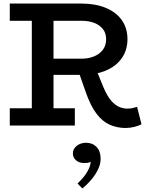

<svg xmlns="http://www.w3.org/2000/svg" viewBox="-20 -706 829 1080"><path d="M240 -285V-376H441Q476 -376 507 -388Q538 -400 557.5 -424.5Q577 -449 577 -486Q577 -520 558.5 -543Q540 -566 509 -577.5Q478 -589 441 -589H35V-686H437Q516 -686 574.5 -662Q633 -638 665 -593Q697 -548 697 -486Q697 -425 665.5 -379.5Q634 -334 576.5 -309.5Q519 -285 440 -285ZM35 0V-97H401V0ZM159 -54V-630H281V-54ZM683 14Q637 13 597 -4.5Q557 -22 523.5 -65.5Q490 -109 463 -186L423 -300L522 -313L561 -217Q583 -165 606 -139Q629 -113 652 -104Q675 -95 696 -95Q715 -95 727.5 -98.5Q740 -102 751 -105L776 -7Q759 2 735 8Q711 14 683 14ZM546 187Q546 229 516.5 274Q487 319 443 354L416 326Q452 293 471 260Q490 227 490 204Q482 209 473 210Q464 211 453 211Q426 211 408 196Q390 181 390 157Q390 131 412 114Q434 97 464 97Q500 97 523 120.5Q546 144 546 187Z"/></svg>

Font: BioRhyme SemiBold
Style: Regular
Weight: 600
Designer: Aoife Mooney
Foundry: Aoife Mooney Type
Version: Version 1.600;gftools[0.9.33]